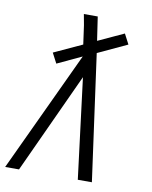

<svg xmlns="http://www.w3.org/2000/svg" viewBox="-95 -797 678 859"><g transform="rotate(10 244.0 -367.5)"><path d="M-12 0 244 -547 133 -495 109 -541 237 -600 232 -636Q229 -661 225 -686Q221 -711 216 -735H279L295 -627L412 -681L436 -635L303 -573L382 0H318L261 -456L51 0Z"/></g></svg>

Font: Iosevka Light Oblique
Style: Regular
Weight: 300
Italic angle: -9°
Monospace: yes
Designer: Belleve Invis
Foundry: Belleve Invis
Version: Version 32.5.0; ttfautohint (v1.8.4)